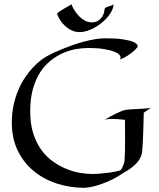

<svg xmlns="http://www.w3.org/2000/svg" viewBox="-20 -899 767 928"><path d="M644 -670.9Q635.3 -659.7 622.6 -648.9Q611.8 -639.6 595.9 -629.4Q580.1 -619.1 559.1 -610.8Q565.9 -619.6 560.3 -629.6Q554.7 -639.6 535.6 -647.9Q516.6 -656.2 484.1 -661.6Q451.7 -667 404.8 -667Q377.4 -667 345.9 -661.4Q314.5 -655.8 283.7 -642.1Q252.9 -628.4 224.4 -605.7Q195.8 -583 173.8 -549.1Q151.9 -515.1 138.9 -468.5Q126 -421.9 126 -360.8Q126 -299.8 140.9 -253.4Q155.8 -207 180.4 -173.6Q205.1 -140.1 236.8 -117.9Q268.6 -95.7 301.8 -82.3Q335 -68.8 366.9 -63.5Q398.9 -58.1 424.8 -58.1Q444.3 -58.1 466.8 -60.1Q485.8 -61.5 510.3 -64.9Q534.7 -68.4 561 -75.2Q567.9 -82.5 571.8 -90.6Q575.7 -98.6 578.1 -105.5Q580.6 -113.3 582 -121.1Q585 -171.4 584.5 -220.7Q584 -270 584 -319.8Q570.3 -321.3 554.7 -322.8Q539.1 -324.2 523.9 -324.2Q511.7 -324.2 501.7 -323.2Q491.7 -322.3 483.9 -318.8Q511.7 -335.9 531.2 -345.5Q550.8 -355 563.5 -360.4Q578.1 -366.2 587.9 -368.2Q598.6 -369.6 614.5 -370.6Q630.4 -371.6 647.2 -372.3Q664.1 -373 680.4 -374.3Q696.8 -375.5 709 -377.9L674.8 -354Q673.8 -303.2 672.6 -269.3Q671.4 -235.4 670.4 -214.8Q668.9 -190.9 668 -176.8Q667.5 -160.6 662.4 -146Q657.2 -131.3 646.2 -117.4Q635.3 -103.5 617.4 -89.8Q599.6 -76.2 574.2 -62Q534.7 -35.6 501 -21.5Q467.3 -7.3 442.4 -0.5Q413.1 7.3 389.2 8.8Q316.9 8.8 252.9 -12.5Q189 -33.7 140.9 -74Q92.8 -114.3 64.9 -172.9Q37.1 -231.4 37.1 -306.2Q37.1 -352.5 45.9 -392.3Q54.7 -432.1 69.1 -465.3Q83.5 -498.5 101.6 -525.1Q119.6 -551.8 138.4 -572Q157.2 -592.3 175 -606Q192.9 -619.6 206.1 -627Q218.8 -634.3 238.5 -643.6Q258.3 -652.8 282 -662.4Q305.7 -671.9 332 -681.2Q358.4 -690.4 385.7 -697.8Q413.1 -705.1 439.2 -709.5Q465.3 -713.9 488.8 -713.9Q541 -713.9 573.2 -709Q605.5 -704.1 622.3 -697Q639.2 -689.9 643.3 -682.6Q647.5 -675.3 644 -670.9ZM528.8 -878.9Q528.3 -863.3 520.5 -847.2Q512.7 -831.1 499.8 -815.9Q486.8 -800.8 470.2 -787.6Q453.6 -774.4 435.5 -764.6Q417.5 -754.9 399.4 -749.3Q381.3 -743.7 365.7 -743.7Q348.6 -743.7 333.7 -749Q318.8 -754.4 306.2 -763.9Q293.5 -773.4 283 -785.6Q272.5 -797.9 264.6 -812Q264.2 -813 262.7 -815.9Q261.2 -818.8 259.8 -822.3Q258.3 -825.7 257.1 -828.1Q255.9 -830.6 255.9 -831.1Q255.9 -835.4 266.4 -842.8Q276.9 -850.1 289.8 -857.4Q302.7 -864.7 313.5 -870.8Q324.2 -877 324.7 -878.9Q330.6 -864.3 340.3 -848.6Q350.1 -833 362.5 -820.3Q375 -807.6 390.4 -799.3Q405.8 -791 422.9 -791Q443.4 -791 455.8 -799.8Q468.3 -808.6 474.9 -819.8Q481.4 -831.1 483.4 -841.6Q485.4 -852.1 485.8 -855Q486.3 -859.9 491.9 -862.8Q497.6 -865.7 504.9 -867.9Q512.2 -870.1 519.3 -872.6Q526.4 -875 528.8 -878.9Z"/></svg>

Font: Quintessential
Style: Regular
Weight: 400
Designer: Astigmatic (AOETI)
Foundry: Astigmatic (AOETI)
Version: Version 1.000